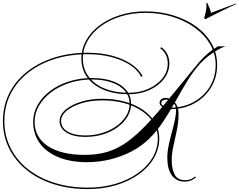

<svg xmlns="http://www.w3.org/2000/svg" viewBox="-94 -1036 1636 1314"><path d="M1071 -289Q1036 -289 1017 -303.5Q998 -318 998 -333Q998 -347 1009.5 -356.5Q1021 -366 1040 -366Q1059 -366 1079 -355Q1099 -344 1113.5 -320Q1128 -296 1128 -258Q1128 -203 1116.5 -146Q1105 -89 1093 -36.5Q1081 16 1081 58Q1081 119 1101 158Q1121 197 1173 197Q1194 197 1210 191Q1226 185 1241 172L1247 178Q1230 193 1211.5 200Q1193 207 1171 207Q1113 207 1082 164Q1051 121 1051 44Q1051 4 1060 -39.5Q1069 -83 1081 -126.5Q1093 -170 1102 -211Q1111 -252 1111 -286Q1111 -314 1091 -334Q1071 -354 1042 -354Q1028 -354 1019 -348Q1010 -342 1010 -331Q1010 -318 1028 -308.5Q1046 -299 1071 -299Q1160 -299 1230.5 -337.5Q1301 -376 1341.5 -442Q1382 -508 1382 -592Q1382 -667 1345 -731.5Q1308 -796 1242 -844.5Q1176 -893 1089 -920.5Q1002 -948 901 -948Q811 -948 733 -924Q655 -900 597 -857.5Q539 -815 506 -758Q473 -701 473 -635Q473 -565 512 -512Q551 -459 622 -430Q693 -401 787 -401Q861 -401 921.5 -428Q982 -455 1018 -500.5Q1054 -546 1054 -602Q1054 -668 1002 -706L1010 -713Q1065 -672 1065 -603Q1065 -544 1028 -496Q991 -448 927.5 -419.5Q864 -391 786 -391Q689 -391 616 -421.5Q543 -452 503 -506.5Q463 -561 463 -634Q463 -702 496.5 -761Q530 -820 589.5 -864Q649 -908 728.5 -933Q808 -958 901 -958Q1005 -958 1094.5 -930Q1184 -902 1251 -852.5Q1318 -803 1355 -736.5Q1392 -670 1392 -592Q1392 -506 1350 -437Q1308 -368 1235.5 -328.5Q1163 -289 1071 -289ZM1269 -611Q1297 -644 1330 -671.5Q1363 -699 1398 -719H1450Q1426 -712 1394.5 -694Q1363 -676 1332.5 -652.5Q1302 -629 1278 -603Q1229 -549 1187.5 -481Q1146 -413 1106 -341Q1066 -269 1022 -202.5Q978 -136 924 -84Q874 -35 806 0.5Q738 36 660 55Q582 74 502 74Q389 74 306 40Q223 6 178 -56Q133 -118 133 -203Q133 -265 164 -319Q195 -373 250.5 -414.5Q306 -456 379 -479Q452 -502 535 -502Q617 -502 677 -480.5Q737 -459 770 -419.5Q803 -380 803 -326Q803 -279 778.5 -238Q754 -197 711 -165.5Q668 -134 611.5 -116.5Q555 -99 490 -99Q409 -99 361.5 -128.5Q314 -158 314 -207Q314 -250 354 -284.5Q394 -319 460.5 -339.5Q527 -360 606 -360Q690 -360 761.5 -340Q833 -320 885.5 -283.5Q938 -247 967 -197.5Q996 -148 996 -90Q996 -17 959 46.5Q922 110 855 157.5Q788 205 699.5 231.5Q611 258 507 258Q379 258 272.5 224Q166 190 88.5 127.5Q11 65 -31.5 -20Q-74 -105 -74 -208Q-74 -310 -31.5 -395.5Q11 -481 89 -543.5Q167 -606 273.5 -640.5Q380 -675 507 -675Q596 -675 672 -655Q748 -635 803 -598.5Q858 -562 882 -514L872 -511Q849 -557 796 -591.5Q743 -626 669 -645.5Q595 -665 507 -665Q382 -665 277.5 -631.5Q173 -598 96.5 -537Q20 -476 -22 -392.5Q-64 -309 -64 -208Q-64 -108 -22 -24Q20 60 96 120.5Q172 181 276.5 214.5Q381 248 507 248Q608 248 695 222.5Q782 197 847.5 151Q913 105 949.5 43.5Q986 -18 986 -90Q986 -165 936.5 -223.5Q887 -282 801 -315.5Q715 -349 605 -349Q528 -349 464 -329.5Q400 -310 362 -278Q324 -246 324 -208Q324 -162 369 -135.5Q414 -109 490 -109Q552 -109 606.5 -126Q661 -143 703 -173Q745 -203 769 -242.5Q793 -282 793 -326Q793 -376 761 -413.5Q729 -451 671 -471.5Q613 -492 535 -492Q455 -492 384 -469.5Q313 -447 259 -407Q205 -367 174 -314.5Q143 -262 143 -203Q143 -96 234 -36Q325 24 487 24Q575 24 645 2Q715 -20 779.5 -67Q844 -114 914 -188.5Q984 -263 1069.5 -368Q1155 -473 1269 -611ZM1521 -1012 1522 -1008Q1507 -1002 1476.5 -987Q1446 -972 1411 -955Q1376 -938 1349 -924Q1322 -910 1313 -905Q1304 -905 1304 -915Q1309 -932 1314 -954Q1319 -976 1319 -996Q1319 -1001 1319 -1005.5Q1319 -1010 1318 -1014Q1318 -1016 1322 -1016Q1324 -1016 1326 -1013Q1334 -996 1340 -981Q1346 -966 1350 -948Z"/></svg>

Font: Ballet 24pt
Style: Regular
Weight: 400
Designer: Maximiliano R. Sproviero
Foundry: Omnibus-Type
Version: Version 1.100